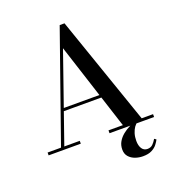

<svg xmlns="http://www.w3.org/2000/svg" viewBox="-169 -894 1119 1237"><g transform="rotate(-20 390.0 -275.0)"><path d="M212.5 -234V-253.5H532V-234ZM415.5 -764.5 673.5 -19.5H751.5V0H446V-19.5H544.5L351.5 -617L143 -19.5H249V0H28.5V-19.5H120.5L382.5 -764.5ZM599 213.5Q571.5 213.5 546 204.5Q520.5 195.5 503.8 176.5Q487 157.5 487 127.5Q487 97.5 500.8 74Q514.5 50.5 537 32.2Q559.5 14 585.5 1.5Q611.5 -11 636 -19L642 -8Q628 0 616.5 16.2Q605 32.5 598 55.2Q591 78 591 105.5Q591 138.5 604.2 158.8Q617.5 179 641.5 179Q664.5 179 678.5 165.2Q692.5 151.5 703.5 132L716.5 141Q709.5 155 696.5 172Q683.5 189 660 201.2Q636.5 213.5 599 213.5Z"/></g></svg>

Font: Bodoni Moda Medium
Style: Regular
Weight: 500
Designer: Owen Earl
Foundry: indestructible type
Version: Version 2.005